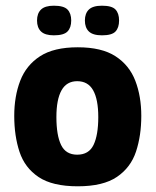

<svg xmlns="http://www.w3.org/2000/svg" viewBox="-20 -646 546 674"><path d="M253 8Q164 8 115.5 -24.5Q67 -57 48.5 -113Q30 -169 30 -239Q30 -308 51 -362.5Q72 -417 120.5 -448.5Q169 -480 253 -480Q337 -480 385.5 -448.5Q434 -417 455 -362.5Q476 -308 476 -239Q476 -170 457.5 -114Q439 -58 390.5 -25Q342 8 253 8ZM251 -103Q292 -103 308.5 -137.5Q325 -172 325 -235Q325 -297 307 -329Q289 -361 251 -361Q214 -361 196 -329Q178 -297 178 -235Q178 -171 194.5 -137Q211 -103 251 -103ZM230 -574Q230 -549 217 -535.5Q204 -522 169 -522Q138 -522 124 -535.5Q110 -549 110 -574Q110 -599 124 -612.5Q138 -626 169 -626Q204 -626 217 -612.5Q230 -599 230 -574ZM398 -574Q398 -549 385.5 -535.5Q373 -522 338 -522Q306 -522 292 -535.5Q278 -549 278 -574Q278 -599 292 -612.5Q306 -626 338 -626Q373 -626 385.5 -612.5Q398 -599 398 -574Z"/></svg>

Font: Glory ExtraBold
Style: Regular
Weight: 800
Designer: Robert Leuschke
Foundry: Robert Leuschke
Version: Version 1.011